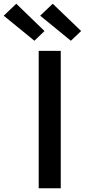

<svg xmlns="http://www.w3.org/2000/svg" viewBox="-116 -1007 454 1027"><path d="M91 0V-735H209V0ZM263 -789 99 -923 166 -987 318 -841ZM68 -789 -96 -923 -29 -987 122 -841Z"/></svg>

Font: Iosevka Aile
Style: Bold
Weight: 700
Designer: Belleve Invis
Foundry: Belleve Invis
Version: Version 28.0.1; ttfautohint (v1.8.4)